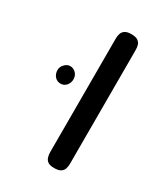

<svg xmlns="http://www.w3.org/2000/svg" viewBox="-153 -653 641 735"><g transform="rotate(30 167.5 -286.0)"><path d="M207 10Q189 10 180 4Q171 -2 167.5 -12.5Q164 -23 164 -35V-538Q164 -550 167.5 -560Q171 -570 180.5 -576Q190 -582 208 -582Q227 -582 236.5 -575.5Q246 -569 249 -559.5Q252 -550 252 -537V-34Q252 -22 248.5 -12Q245 -2 235.5 4Q226 10 207 10ZM67 -282Q51 -282 41 -293.5Q31 -305 31 -322Q31 -336 42 -347.5Q53 -359 66 -359Q81 -359 91.5 -348Q102 -337 102 -321Q102 -305 92 -293.5Q82 -282 67 -282Z"/></g></svg>

Font: Fredoka Light
Style: Regular
Weight: 400
Version: Version 2.001